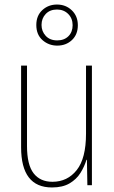

<svg xmlns="http://www.w3.org/2000/svg" viewBox="-20 -816 503 846"><path d="M385 -527V0H365L363 -112H361Q352 -82 334.5 -54Q317 -26 286.5 -8Q256 10 209 10Q73 10 73 -167V-527H99V-173Q99 -90 128 -52.5Q157 -15 211 -15Q277 -15 318 -66.5Q359 -118 359 -227V-527ZM232 -615Q195 -615 167.5 -639Q140 -663 140 -706Q140 -747 166.5 -771.5Q193 -796 231 -796Q270 -796 296.5 -770.5Q323 -745 323 -705Q323 -664 297 -639.5Q271 -615 232 -615ZM232 -638Q263 -638 281.5 -656.5Q300 -675 300 -705Q300 -735 280.5 -754.5Q261 -774 231 -774Q200 -774 181.5 -754.5Q163 -735 163 -706Q163 -678 181.5 -658Q200 -638 232 -638Z"/></svg>

Font: Noto Sans Bengali Condensed Thin
Style: Regular
Weight: 100
Width: 3
Designer: Joana Ranito - Universal Thirst; Jelle Bosma - Monotype Design Team
Foundry: Universal Thirst ehf.
Version: Version 3.000; ttfautohint (v1.8.4.7-5d5b)